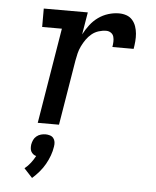

<svg xmlns="http://www.w3.org/2000/svg" viewBox="-55 -574 709 873"><g transform="rotate(5 300.0 -138.0)"><path d="M128 0 200 -436H110V-520H311L294 -418Q306 -441 322 -462Q338 -483 359 -498Q380 -513 404.5 -520.5Q429 -528 453 -528Q471 -528 487 -522.5Q503 -517 514 -504.5Q525 -492 530.5 -476Q536 -460 537.5 -443Q539 -426 537.5 -408Q536 -390 533 -373H436Q438 -385 438.5 -397Q439 -409 436 -420Q433 -431 423.5 -437.5Q414 -444 402 -444Q385 -444 367.5 -438.5Q350 -433 336 -421.5Q322 -410 311.5 -395Q301 -380 293 -363.5Q285 -347 281 -330.5Q277 -314 274 -297L225 0ZM124 252 86 211Q101 199 113 183.5Q125 168 134 151Q126 149 120 144Q114 139 110.5 132.5Q107 126 106.5 117.5Q106 109 107 101Q109 90 113.5 80Q118 70 127 62.5Q136 55 147 52Q158 49 168 49Q178 49 188 52Q198 55 204 62.5Q210 70 211.5 80Q213 90 211 101Q208 122 200.5 142.5Q193 163 182 182.5Q171 202 156 219.5Q141 237 124 252Z"/></g></svg>

Font: Iosevka HT Medium Extended
Style: Italic
Weight: 500
Width: 7
Italic angle: -9°
Monospace: yes
Designer: Belleve Invis
Foundry: Belleve Invis
Version: Version 32.3.0; ttfautohint (v1.8.4)